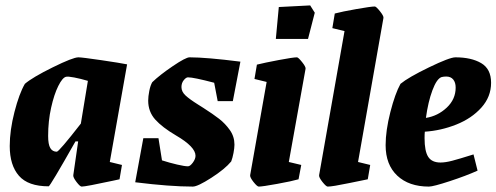

<svg xmlns="http://www.w3.org/2000/svg" viewBox="-20 -681 1836 710"><path d="M386 -82 431 -71 422 -18 399 -13Q297 9 282 9Q276 9 263 -8Q250 -25 251 -33L269 -158H259Q165 8 160 8Q84 8 50 -31Q16 -70 16 -141Q16 -199 33.5 -267Q51 -335 72 -371Q100 -395 175 -432Q250 -469 270 -469Q283 -469 354.5 -458.5Q426 -448 450 -443ZM279 -224 305 -382Q278 -390 254.5 -394.5Q231 -399 224 -397Q211 -394 195.5 -363Q180 -332 169 -282.5Q158 -233 158 -178Q158 -147 166 -133.5Q174 -120 190 -120Q198 -120 279 -224Z M847 -146Q847 -134 843.5 -115.5Q840 -97 835 -84Q812 -56 761.5 -23.5Q711 9 693 9Q608 9 480 -7L510 -170H566L579 -88Q607 -79 635 -72.5Q663 -66 675 -66Q683 -66 693 -79.5Q703 -93 703 -105Q703 -138 631 -180Q580 -210 554 -239Q528 -268 528 -309Q528 -324 532 -344.5Q536 -365 543 -377Q571 -404 619 -436.5Q667 -469 681 -469Q743 -469 869 -453L841 -307H785L772 -375Q696 -395 675 -395Q668 -395 659.5 -384.5Q651 -374 651 -359Q651 -342 666 -328Q681 -314 713 -294L732 -282Q768 -259 790.5 -241.5Q813 -224 830 -200Q847 -176 847 -146Z M905 -33 966 -378 921 -389 930 -442Q958 -449 1011 -459Q1064 -469 1078 -469Q1083 -469 1097 -451.5Q1111 -434 1110 -427L1048 -82L1094 -71L1084 -18Q1060 -11 1005 -1Q950 9 937 9Q931 9 917.5 -8Q904 -25 905 -33ZM1000 -537 1011 -655 1127 -661 1144 -634 1119 -537Z M1160 -33 1254 -566 1209 -577 1218 -631Q1244 -638 1298 -647.5Q1352 -657 1366 -657Q1371 -657 1385 -639.5Q1399 -622 1398 -615L1304 -82L1349 -71L1340 -18Q1334 -17 1271.5 -4Q1209 9 1192 9Q1186 9 1172.5 -8Q1159 -25 1160 -33Z M1551 -194Q1550 -186 1550 -170Q1550 -122 1563.5 -101Q1577 -80 1609 -80Q1627 -80 1652 -86.5Q1677 -93 1731 -110L1746 -50Q1704 -31 1643 -11Q1582 9 1566 9Q1492 9 1449 -31.5Q1406 -72 1406 -144Q1406 -198 1423.5 -266.5Q1441 -335 1461 -371Q1490 -395 1566.5 -432Q1643 -469 1664 -469Q1723 -469 1759.5 -447.5Q1796 -426 1796 -375Q1796 -323 1760 -283Q1724 -243 1667.5 -220.5Q1611 -198 1551 -194ZM1555 -245Q1599 -252 1632 -283Q1665 -314 1665 -357Q1665 -376 1656 -387Q1647 -398 1630 -398Q1621 -398 1613 -396Q1595 -390 1579 -347Q1563 -304 1555 -245Z"/></svg>

Font: Grenze
Style: Bold Italic
Weight: 700
Italic angle: -10°
Designer: Renata Polastri
Foundry: Omnibus-Type
Version: Version 1.002; ttfautohint (v1.8)